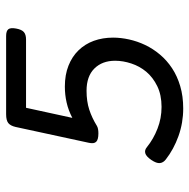

<svg xmlns="http://www.w3.org/2000/svg" viewBox="-15 -605 630 640"><g transform="rotate(-90 300.0 -285.0)"><path d="M129.4 -110.4Q156.7 -88.4 191.2 -75Q225.6 -61.5 263.7 -61.5Q303.7 -61.5 333 -75.9Q362.3 -90.3 380.9 -112.5Q399.4 -134.8 408.4 -162.4Q417.5 -189.9 417.5 -216.3Q417.5 -259.3 391.6 -285.4Q365.7 -311.5 317.4 -311.5Q282.2 -311.5 254.6 -302.5Q227.1 -293.5 200.2 -276.9Q191.9 -272 175.3 -272Q154.8 -272 147.5 -279.3Q140.1 -286.6 144 -303.7L196.8 -547.9Q200.7 -564.9 209.7 -572.3Q218.8 -579.6 239.3 -579.6H500Q516.6 -579.6 522.5 -572.3Q528.3 -564.9 524.9 -546.4Q521.5 -527.8 513.2 -520.5Q504.9 -513.2 488.3 -513.2H260.7L227.1 -358.9Q252.4 -372.1 278.1 -377.9Q303.7 -383.8 331.5 -383.8Q370.6 -383.8 400.9 -371.8Q431.2 -359.9 452.1 -338.4Q473.1 -316.9 483.9 -287.4Q494.6 -257.8 494.6 -223.1Q494.6 -197.3 488.5 -169.7Q482.4 -142.1 470 -116Q457.5 -89.8 438.2 -66.9Q418.9 -43.9 392.8 -26.6Q366.7 -9.3 333 0.7Q299.3 10.7 258.3 10.7Q210.4 10.7 166.3 -5.1Q122.1 -21 88.4 -47.4Q77.6 -55.7 76.4 -67.1Q75.2 -78.6 86.9 -95.7Q98.6 -112.8 109.1 -115.7Q119.6 -118.7 129.4 -110.4Z"/></g></svg>

Font: Courier Prime
Style: Italic
Weight: 400
Monospace: yes
Designer: Alan Dague-Greene
Foundry: Quote-Unquote Apps
Version: Version 1.202